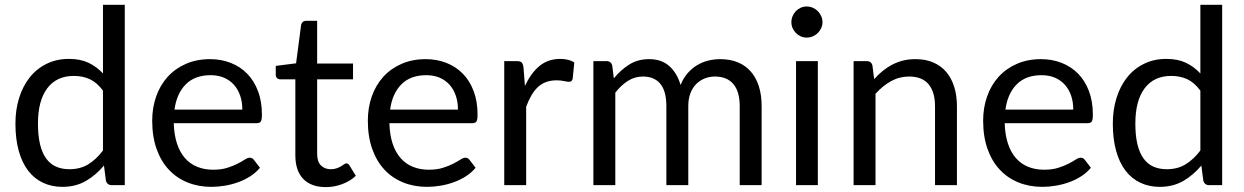

<svg xmlns="http://www.w3.org/2000/svg" viewBox="-20 -756 5081 784"><path d="M400.5 -386Q375.5 -419.5 346.5 -432.8Q317.5 -446 281.5 -446Q211 -446 173 -395.5Q135 -345 135 -251.5Q135 -202 143.5 -166.8Q152 -131.5 168.5 -108.8Q185 -86 209 -75.5Q233 -65 263.5 -65Q307.5 -65 340.2 -85Q373 -105 400.5 -141.5ZM489.5 -736.5V0H436.5Q417.5 0 412.5 -18.5L404.5 -80Q372 -41 330.5 -17Q289 7 234.5 7Q191 7 155.5 -9.8Q120 -26.5 95 -59Q70 -91.5 56.5 -140Q43 -188.5 43 -251.5Q43 -307.5 58 -355.8Q73 -404 101 -439.5Q129 -475 169.8 -495.2Q210.5 -515.5 261.5 -515.5Q308 -515.5 341.2 -499.8Q374.5 -484 400.5 -456V-736.5Z M969.5 -308.5Q969.5 -339.5 960.8 -365.2Q952 -391 935.2 -409.8Q918.5 -428.5 894.5 -438.8Q870.5 -449 840 -449Q776 -449 738.8 -411.8Q701.5 -374.5 692.5 -308.5ZM1041.5 -71Q1025 -51 1002 -36.2Q979 -21.5 952.8 -12Q926.5 -2.5 898.5 2.2Q870.5 7 843 7Q790.5 7 746.2 -10.8Q702 -28.5 669.8 -62.8Q637.5 -97 619.5 -147.5Q601.5 -198 601.5 -263.5Q601.5 -316.5 617.8 -362.5Q634 -408.5 664.5 -442.2Q695 -476 739 -495.2Q783 -514.5 838 -514.5Q883.5 -514.5 922.2 -499.2Q961 -484 989.2 -455.2Q1017.5 -426.5 1033.5 -384.2Q1049.5 -342 1049.5 -288Q1049.5 -267 1045 -260Q1040.5 -253 1028 -253H689.5Q691 -205 702.8 -169.5Q714.5 -134 735.5 -110.2Q756.5 -86.5 785.5 -74.8Q814.5 -63 850.5 -63Q884 -63 908.2 -70.8Q932.5 -78.5 950 -87.5Q967.5 -96.5 979.2 -104.2Q991 -112 999.5 -112Q1010.5 -112 1016.5 -103.5Z M1310.5 8Q1250.5 8 1218.2 -25.5Q1186 -59 1186 -122V-432H1125Q1117 -432 1111.5 -436.8Q1106 -441.5 1106 -451.5V-487L1189 -497.5L1209.5 -654Q1211 -661.5 1216.2 -666.2Q1221.5 -671 1230 -671H1275V-496.5H1421.5V-432H1275V-128Q1275 -96 1290.5 -80.5Q1306 -65 1330.5 -65Q1344.5 -65 1354.8 -68.8Q1365 -72.5 1372.5 -77Q1380 -81.5 1385.2 -85.2Q1390.5 -89 1394.5 -89Q1401.5 -89 1407 -80.5L1433 -38Q1410 -16.5 1377.5 -4.2Q1345 8 1310.5 8Z M1850 -308.5Q1850 -339.5 1841.2 -365.2Q1832.5 -391 1815.8 -409.8Q1799 -428.5 1775 -438.8Q1751 -449 1720.5 -449Q1656.5 -449 1619.2 -411.8Q1582 -374.5 1573 -308.5ZM1922 -71Q1905.5 -51 1882.5 -36.2Q1859.5 -21.5 1833.2 -12Q1807 -2.5 1779 2.2Q1751 7 1723.5 7Q1671 7 1626.8 -10.8Q1582.5 -28.5 1550.2 -62.8Q1518 -97 1500 -147.5Q1482 -198 1482 -263.5Q1482 -316.5 1498.2 -362.5Q1514.5 -408.5 1545 -442.2Q1575.5 -476 1619.5 -495.2Q1663.5 -514.5 1718.5 -514.5Q1764 -514.5 1802.8 -499.2Q1841.5 -484 1869.8 -455.2Q1898 -426.5 1914 -384.2Q1930 -342 1930 -288Q1930 -267 1925.5 -260Q1921 -253 1908.5 -253H1570Q1571.5 -205 1583.2 -169.5Q1595 -134 1616 -110.2Q1637 -86.5 1666 -74.8Q1695 -63 1731 -63Q1764.5 -63 1788.8 -70.8Q1813 -78.5 1830.5 -87.5Q1848 -96.5 1859.8 -104.2Q1871.5 -112 1880 -112Q1891 -112 1897 -103.5Z M2123.5 -405Q2147.5 -457 2182.5 -486.2Q2217.5 -515.5 2268 -515.5Q2284 -515.5 2298.8 -512Q2313.5 -508.5 2325 -501L2318.5 -434.5Q2315.5 -422 2303.5 -422Q2296.5 -422 2283 -425Q2269.5 -428 2252.5 -428Q2228.5 -428 2209.8 -421Q2191 -414 2176.2 -400.2Q2161.5 -386.5 2149.8 -366.2Q2138 -346 2128.5 -320V0H2039V-506.5H2090Q2104.5 -506.5 2110 -501Q2115.5 -495.5 2117.5 -482Z M2403 0V-506.5H2456.5Q2475.5 -506.5 2480 -488L2486.5 -436Q2514.5 -470.5 2549.5 -492.5Q2584.5 -514.5 2630.5 -514.5Q2681.5 -514.5 2713.2 -486Q2745 -457.5 2759 -409Q2770 -436.5 2787.2 -456.5Q2804.5 -476.5 2826 -489.5Q2847.5 -502.5 2871.8 -508.5Q2896 -514.5 2921 -514.5Q2961 -514.5 2992.2 -501.8Q3023.5 -489 3045.2 -464.5Q3067 -440 3078.5 -404.2Q3090 -368.5 3090 -322.5V0H3000.5V-322.5Q3000.5 -382 2974.5 -412.8Q2948.5 -443.5 2899.5 -443.5Q2877.5 -443.5 2857.8 -435.8Q2838 -428 2823 -413Q2808 -398 2799.2 -375.2Q2790.5 -352.5 2790.5 -322.5V0H2701V-322.5Q2701 -383.5 2676.5 -413.5Q2652 -443.5 2605 -443.5Q2572 -443.5 2544 -425.8Q2516 -408 2492.5 -377.5V0Z M3319.5 -506.5V0H3230.5V-506.5ZM3338.5 -665.5Q3338.5 -652.5 3333.2 -641.2Q3328 -630 3319.2 -621.2Q3310.5 -612.5 3298.8 -607.5Q3287 -602.5 3274 -602.5Q3261 -602.5 3249.8 -607.5Q3238.5 -612.5 3230 -621.2Q3221.5 -630 3216.5 -641.2Q3211.5 -652.5 3211.5 -665.5Q3211.5 -678.5 3216.5 -690.2Q3221.5 -702 3230 -710.8Q3238.5 -719.5 3249.8 -724.5Q3261 -729.5 3274 -729.5Q3287 -729.5 3298.8 -724.5Q3310.5 -719.5 3319.2 -710.8Q3328 -702 3333.2 -690.2Q3338.5 -678.5 3338.5 -665.5Z M3549.5 -433Q3566 -451.5 3584.5 -466.5Q3603 -481.5 3623.8 -492.2Q3644.5 -503 3667.8 -508.8Q3691 -514.5 3718 -514.5Q3759.5 -514.5 3791.2 -500.8Q3823 -487 3844.2 -461.8Q3865.5 -436.5 3876.5 -401Q3887.5 -365.5 3887.5 -322.5V0H3798V-322.5Q3798 -380 3771.8 -411.8Q3745.5 -443.5 3692 -443.5Q3652.5 -443.5 3618.2 -424.5Q3584 -405.5 3555 -373V0H3465.5V-506.5H3519Q3538 -506.5 3542.5 -488Z M4362.5 -308.5Q4362.5 -339.5 4353.8 -365.2Q4345 -391 4328.2 -409.8Q4311.5 -428.5 4287.5 -438.8Q4263.5 -449 4233 -449Q4169 -449 4131.8 -411.8Q4094.5 -374.5 4085.5 -308.5ZM4434.5 -71Q4418 -51 4395 -36.2Q4372 -21.5 4345.8 -12Q4319.5 -2.5 4291.5 2.2Q4263.5 7 4236 7Q4183.5 7 4139.2 -10.8Q4095 -28.5 4062.8 -62.8Q4030.5 -97 4012.5 -147.5Q3994.5 -198 3994.5 -263.5Q3994.5 -316.5 4010.8 -362.5Q4027 -408.5 4057.5 -442.2Q4088 -476 4132 -495.2Q4176 -514.5 4231 -514.5Q4276.5 -514.5 4315.2 -499.2Q4354 -484 4382.2 -455.2Q4410.5 -426.5 4426.5 -384.2Q4442.5 -342 4442.5 -288Q4442.5 -267 4438 -260Q4433.5 -253 4421 -253H4082.5Q4084 -205 4095.8 -169.5Q4107.5 -134 4128.5 -110.2Q4149.5 -86.5 4178.5 -74.8Q4207.5 -63 4243.5 -63Q4277 -63 4301.2 -70.8Q4325.5 -78.5 4343 -87.5Q4360.5 -96.5 4372.2 -104.2Q4384 -112 4392.5 -112Q4403.5 -112 4409.5 -103.5Z M4881.5 -386Q4856.5 -419.5 4827.5 -432.8Q4798.5 -446 4762.5 -446Q4692 -446 4654 -395.5Q4616 -345 4616 -251.5Q4616 -202 4624.5 -166.8Q4633 -131.5 4649.5 -108.8Q4666 -86 4690 -75.5Q4714 -65 4744.5 -65Q4788.5 -65 4821.2 -85Q4854 -105 4881.5 -141.5ZM4970.5 -736.5V0H4917.5Q4898.5 0 4893.5 -18.5L4885.5 -80Q4853 -41 4811.5 -17Q4770 7 4715.5 7Q4672 7 4636.5 -9.8Q4601 -26.5 4576 -59Q4551 -91.5 4537.5 -140Q4524 -188.5 4524 -251.5Q4524 -307.5 4539 -355.8Q4554 -404 4582 -439.5Q4610 -475 4650.8 -495.2Q4691.5 -515.5 4742.5 -515.5Q4789 -515.5 4822.2 -499.8Q4855.5 -484 4881.5 -456V-736.5Z"/></svg>

Font: Lato 2
Style: Regular
Weight: 400
Designer: Lukasz Dziedzic with Adam Twardoch and Botio Nikoltchev
Foundry: tyPoland Lukasz Dziedzic
Version: Version 2.015; 2015-08-06; http://www.latofonts.com/